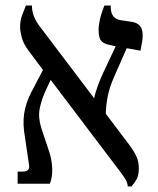

<svg xmlns="http://www.w3.org/2000/svg" viewBox="-20 -667 573 697"><path d="M44 0V-44H62Q91 -44 85 -71L71 -167Q62 -215 67.5 -253.5Q73 -292 94 -333L136 -413L86 -480Q65 -507 59 -531Q53 -555 53 -568Q53 -593 60 -611Q67 -629 74 -647H96V-643Q96 -627 103.5 -607Q111 -587 132 -561L322 -310Q325 -328 334 -352.5Q343 -377 352 -397L400 -499L382 -503Q358 -507 348 -518Q338 -529 338 -559Q338 -575 343 -597.5Q348 -620 359 -647H382V-642Q382 -600 417 -594L462 -587Q478 -584 488 -573Q498 -562 498 -538Q498 -527 496 -516Q494 -505 490 -483L440 -492L393 -385Q378 -351 371.5 -319.5Q365 -288 364 -254L448 -143Q469 -115 476.5 -96Q484 -77 484 -56Q484 -30 475.5 -15.5Q467 -1 457 10H444Q443 -3 435.5 -16Q428 -29 410 -52L164 -377L147 -341Q130 -304 124 -272Q118 -240 130 -202L159 -115Q168 -88 169.5 -56.5Q171 -25 161 0Z"/></svg>

Font: Noto Serif Hebrew SemiCondensed
Style: Regular
Weight: 400
Width: 4
Designer: Monotype Design Team
Foundry: Monotype Imaging Inc.
Version: Version 2.004; ttfautohint (v1.8.4.7-5d5b)